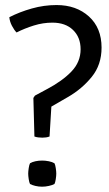

<svg xmlns="http://www.w3.org/2000/svg" viewBox="-20 -714 422 742"><path d="M16 -647.5Q56 -668 103 -681.2Q150 -694.5 198.5 -694.5Q275 -694.5 323.8 -650.2Q372.5 -606 372.5 -530Q372.5 -463.5 334.5 -416.8Q296.5 -370 242.5 -339L178.5 -302L171.5 -186.5Q165 -184 158 -183Q151 -182 143.5 -182Q136 -182 127.8 -183Q119.5 -184 113 -186.5L109 -335.5L115 -344.5L160.5 -369Q220.5 -400.5 256 -437.5Q291.5 -474.5 291.5 -523.5Q291.5 -570 262.2 -598.2Q233 -626.5 182.5 -626.5Q146.5 -626.5 111 -615.5Q75.5 -604.5 44 -588.5Q35 -597.5 26.2 -614.2Q17.5 -631 16 -647.5ZM143 -93.5Q155 -93.5 168.8 -90.8Q182.5 -88 190.5 -83Q193.5 -77.5 195.5 -64.5Q197.5 -51.5 197.5 -43Q197.5 -34.5 195.5 -21.5Q193.5 -8.5 190.5 -3Q182.5 1.5 168.8 4.5Q155 7.5 143 7.5Q129.5 7.5 116.8 4.5Q104 1.5 96 -3Q93 -8.5 91 -21.5Q89 -34.5 89 -43Q89 -51.5 91 -64.5Q93 -77.5 96 -83Q104 -88 116.8 -90.8Q129.5 -93.5 143 -93.5Z"/></svg>

Font: Signika
Style: Regular
Weight: 300
Designer: Anna Giedry
Foundry: Anna Giedry
Version: Version 2.000